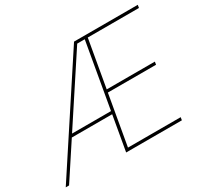

<svg xmlns="http://www.w3.org/2000/svg" viewBox="-172 -901 1168 1101"><g transform="rotate(-30 411.5 -350.0)"><path d="M430 -700H852L849 -681H510L394 -19H743L740 0H371L490 -681H440L-7 0H-29ZM149 -249H419L416 -230H136ZM451 -369H774L771 -350H447Z"/></g></svg>

Font: Fixel Italic Variable 20240409 Display Thin
Style: Italic
Weight: 100
Italic angle: -10°
Designer: AlfaBravo + MacPaw
Foundry: Kyrylo Tkachov, Marchela Mozhyna, Serhii Makarenko, Maria Weinstein, Zakhar Kryvoshyya
Version: Version 1.211;Glyphs 3.2 (3225)